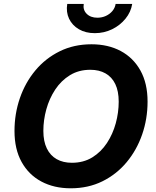

<svg xmlns="http://www.w3.org/2000/svg" viewBox="-20 -967 811 996"><path d="M346.8 9.8Q260.4 9.8 194.6 -25.3Q128.9 -60.3 92.1 -126.7Q55.2 -193.2 55.2 -287.7Q55.2 -376.7 83.1 -457.8Q111 -538.8 163.5 -601.7Q216 -664.6 289.7 -700.9Q363.3 -737.3 454.6 -737.3Q540.8 -737.3 606.2 -702.4Q671.6 -667.5 708.6 -601Q745.5 -534.6 745.5 -439.8Q745.5 -350.5 717.5 -269.6Q689.5 -188.7 637.1 -125.7Q584.7 -62.8 511.3 -26.5Q437.9 9.8 346.8 9.8ZM352.9 -122.6Q413.1 -122.6 458.6 -150.5Q504.1 -178.5 534.7 -225Q565.3 -271.6 580.6 -327.7Q595.8 -383.7 595.8 -439.7Q595.8 -494.1 578.1 -530.9Q560.4 -567.6 527.3 -586.3Q494.3 -605 448.6 -605Q388.4 -605 342.8 -576.9Q297.1 -548.8 266.4 -502.3Q235.7 -455.7 220.3 -399.9Q204.9 -344 204.9 -288Q204.9 -233.9 222.9 -197Q240.9 -160.1 274 -141.4Q307.2 -122.6 352.9 -122.6ZM471.8 -795Q424.1 -795 389.4 -815.2Q354.6 -835.5 338.3 -869.9Q322 -904.3 328.8 -946.6H414.4Q409.3 -915.8 429.6 -895.5Q449.9 -875.1 485.4 -875.1Q509 -875.1 529.2 -884.4Q549.4 -893.7 563 -909.8Q576.6 -926 579.8 -946.6H665.8Q659 -904.3 630.8 -869.8Q602.7 -835.3 561.2 -815.1Q519.7 -795 471.8 -795Z"/></svg>

Font: Inter Variable
Style: Italic
Weight: 400
Italic angle: -9.39999°
Designer: Rasmus Andersson
Foundry: rsms
Version: Version 4.001;git-9221beed3